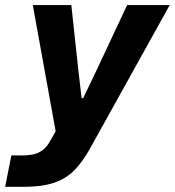

<svg xmlns="http://www.w3.org/2000/svg" viewBox="-59 -556 677 743"><path d="M-39.1 167 -15 45.4H25.9Q51.6 45.4 71.4 40.9Q91.3 36.4 106.9 24.2Q122.6 12 134.9 -10.1L166.6 -65.7L163.1 -11L67.9 -536.3H217L243.9 -287.7L256.7 -176.3H263.1L316.3 -287.7L432.9 -536.3H597.7L287.7 21.7Q260 71 227.9 103.6Q195.7 136.1 149.2 151.6Q102.7 167 31.9 167Z"/></svg>

Font: Mona Sans
Style: Italic
Weight: 200
Italic angle: -11.6951°
Designer: Deni Anggara
Foundry: GitHub
Version: Version 2.000